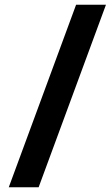

<svg xmlns="http://www.w3.org/2000/svg" viewBox="-20 -771 467 810"><path d="M427 -751Q356 -558 285 -366Q214 -174 143 19H17Q88 -174 159 -366Q230 -558 301 -751Z"/></svg>

Font: Reem Kufi Fun
Style: Bold
Weight: 700
Designer: Khaled Hosny
Version: Version 1.005